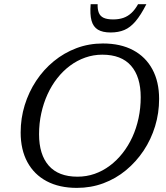

<svg xmlns="http://www.w3.org/2000/svg" viewBox="-20 -904 806 934"><path d="M170 -251Q170 -152 217.2 -98.2Q264.5 -44.5 357 -44.5Q400.5 -44.5 440 -58.2Q479.5 -72 514 -97.8Q548.5 -123.5 576.2 -158.8Q604 -194 623.8 -237Q643.5 -280 654 -329.2Q664.5 -378.5 664.5 -431Q664.5 -530.5 617.5 -584.2Q570.5 -638 477.5 -638Q434.5 -638 394.8 -624Q355 -610 320.8 -584.5Q286.5 -559 258.8 -523.8Q231 -488.5 211.2 -445.2Q191.5 -402 180.8 -353Q170 -304 170 -251ZM754 -422.5Q754 -354 734.5 -290Q715 -226 678.8 -171.5Q642.5 -117 593 -76Q543.5 -35 483 -12.5Q422.5 10 354 10Q268.5 10 207.2 -22.5Q146 -55 113.2 -115.5Q80.5 -176 80.5 -259.5Q80.5 -328.5 100.2 -392.5Q120 -456.5 156 -511Q192 -565.5 241.8 -606.2Q291.5 -647 352 -669.8Q412.5 -692.5 480.5 -692.5Q566.5 -692.5 627.5 -660Q688.5 -627.5 721.2 -567Q754 -506.5 754 -422.5ZM530.5 -809.5Q558.5 -809.5 580.5 -817.2Q602.5 -825 620 -841.5Q637.5 -858 651.5 -883.5H692Q665 -830.5 639.5 -800.5Q614 -770.5 585 -758.2Q556 -746 518 -746Q479 -746 456.2 -759.8Q433.5 -773.5 425.2 -803.8Q417 -834 421 -883.5H455Q454 -858.5 460.8 -841.8Q467.5 -825 484.5 -817.2Q501.5 -809.5 530.5 -809.5Z"/></svg>

Font: Newsreader
Style: Italic
Weight: 400
Italic angle: -17°
Designer: Hugues Gentile
Foundry: Production Type
Version: Version 1.003